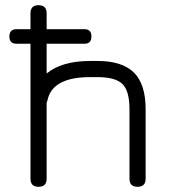

<svg xmlns="http://www.w3.org/2000/svg" viewBox="-20 -717 666 737"><path d="M159 -31Q159 0 128 0Q97 0 97 -31V-549H44Q16 -549 16 -577Q16 -605 44 -605H97V-666Q97 -697 128 -697Q159 -697 159 -666V-605H304Q331 -605 331 -577Q331 -549 304 -549H159V-435Q218 -483 326 -483H354Q449 -483 494 -438.5Q539 -394 539 -298V-31Q539 0 508 0Q477 0 477 -31V-298Q477 -368 450 -394.5Q423 -421 354 -421H326Q180 -421 162 -331L159 -322Z"/></svg>

Font: Jura Medium
Style: Regular
Weight: 500
Designer: Daniel Johnson, Alexei Vanyashin
Foundry: Daniel Johnson
Version: Version 5.103